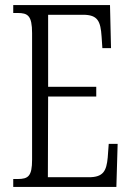

<svg xmlns="http://www.w3.org/2000/svg" viewBox="-20 -734 516 754"><path d="M32 0H437L442 -169H407L403 -115C398 -63 386 -38 329 -38H168L169 -355H358V-393H169V-676H306C364 -676 375 -651 379 -590L382 -545H416L412 -714H32V-683H49C89 -683 106 -673 106 -604V-107C106 -42 91 -31 49 -31H32Z"/></svg>

Font: Noto Serif Thai ExtraCondensed Light
Style: Regular
Weight: 300
Width: 2
Designer: Monotype Design Team
Foundry: Monotype Imaging Inc.
Version: Version 2.002